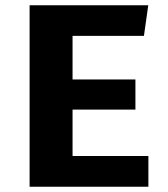

<svg xmlns="http://www.w3.org/2000/svg" viewBox="-20 -713 640 733"><path d="M257 -576V-409.5H497V-294.5H257V-117.5H546.5V0H93V-693H546L529.5 -576Z"/></svg>

Font: Fira Code Light
Style: Bold
Weight: 700
Monospace: yes
Version: Version 5.002